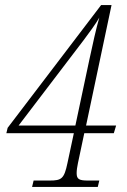

<svg xmlns="http://www.w3.org/2000/svg" viewBox="-20 -734 499 754"><path d="M106 0H364L370 -25H326C291 -25 281 -30 281 -54C281 -65 283 -79 286 -93L311 -211H427L436 -241H318L418 -714H377L10 -232L5 -211H270L245 -94C232 -32 222 -25 175 -25H112ZM309 -577C328 -602 358 -643 370 -665C357 -620 345 -565 331 -500L276 -241H53Z"/></svg>

Font: Noto Serif Condensed ExtraLight
Style: Italic
Weight: 200
Width: 3
Italic angle: -12°
Designer: Monotype Design Team
Foundry: Monotype Imaging Inc.
Version: Version 2.013